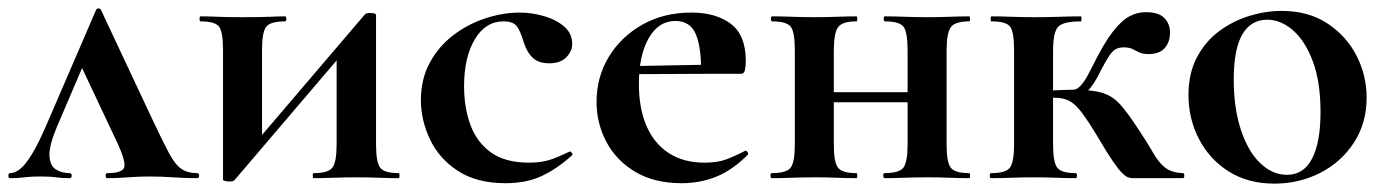

<svg xmlns="http://www.w3.org/2000/svg" viewBox="-30 -425 3312 458"><path d="M-6 0Q-10 0 -10 -6Q-10 -12 -6 -12Q5 -12 17.5 -21.5Q30 -31 46 -57Q62 -83 83 -132L199 -401Q201 -405 205 -405Q209 -405 211 -401L335 -137Q359 -86 373.5 -59Q388 -32 403 -22Q418 -12 440 -12Q445 -12 445 -6Q445 0 440 0Q413 0 383.5 -2Q354 -4 326 -4Q302 -4 275.5 -2Q249 0 226 0Q222 0 222 -6Q222 -12 226 -12Q267 -12 267 -30Q267 -48 250 -84L160 -275L204 -352L106 -123Q87 -78 88 -54Q89 -30 103 -21Q117 -12 136 -12Q141 -12 141 -6Q141 0 136 0Q117 0 103.5 -2Q90 -4 67 -4Q48 -4 38 -3Q28 -2 18.5 -1Q9 0 -6 0Z M517 8Q512 8 507 6.7Q502 5.3 502 4V-305.2Q502 -349.1 492.5 -361.5Q483 -374 448 -374Q446 -374 446 -380Q446 -386 448 -386Q469 -386 489.5 -385Q510 -384 547 -384Q593 -384 615 -385Q637 -386 650 -386Q653 -386 653 -380Q653 -374 650 -374Q615.5 -374 605.3 -361.5Q595 -349 595 -305V-83L554 -55L839 -389Q842 -394 852 -394Q867 -394 867 -389V-80.8Q867 -38 876.9 -25Q886.8 -12 921.4 -12Q923 -12 923 -6Q923 0 920.7 0Q899.3 0 873.9 -1Q848.5 -2 821.4 -2Q793.2 -2 766.1 -1Q739 0 718 0Q716 0 716 -6Q716 -12 718.4 -12Q752.6 -12 762.8 -25Q773 -38 773 -81V-309L820 -336L530 4Q529 6 525.5 7Q522 8 517 8Z M1176 12Q1107 12 1062 -17.5Q1017 -47 995.5 -93Q974 -139 974 -186Q974 -236 995 -275Q1016 -314 1050.5 -340.5Q1085 -367 1127 -381Q1169 -395 1210 -395Q1239 -395 1268 -386.5Q1297 -378 1316 -361.5Q1335 -345 1335 -320Q1335 -303 1321 -288.5Q1307 -274 1280 -274Q1255 -274 1241 -287Q1227 -300 1219 -325Q1212 -349 1203.5 -361.5Q1195 -374 1171 -374Q1128 -374 1102.5 -331Q1077 -288 1077 -219Q1077 -169 1092 -127.5Q1107 -86 1141 -61.5Q1175 -37 1232 -37Q1262 -37 1282.5 -44Q1303 -51 1328 -63Q1330 -65 1333.5 -61Q1337 -57 1335 -55Q1300 -23 1263 -5.5Q1226 12 1176 12Z M1596 12Q1531 12 1485.5 -15Q1440 -42 1416.5 -86.5Q1393 -131 1393 -182Q1393 -241 1422 -289Q1451 -337 1502 -366Q1553 -395 1619 -395Q1678 -395 1713.5 -368Q1749 -341 1749 -280Q1749 -267 1747 -258Q1745 -249 1738 -249H1642Q1644 -306 1631 -340.5Q1618 -375 1581 -375Q1541 -375 1517.5 -334Q1494 -293 1494 -225Q1494 -167 1512 -125Q1530 -83 1565 -60Q1600 -37 1651 -37Q1681 -37 1701.5 -44.5Q1722 -52 1747 -65Q1749 -67 1752.5 -63Q1756 -59 1754 -56Q1717 -19 1678.5 -3.5Q1640 12 1596 12ZM1459 -248 1458 -267 1677 -271V-249Z M1911 -181V-205H2180V-181ZM1866 -81V-305Q1866 -349 1856 -361.5Q1846 -374 1812 -374Q1809 -374 1809 -380Q1809 -386 1812 -386Q1833 -386 1859.4 -385Q1885.9 -384 1914 -384Q1941 -384 1967 -385Q1993.1 -386 2013 -386Q2015 -386 2015 -380Q2015 -374 2013 -374Q1979 -374 1969 -360Q1959 -346 1959 -303V-81Q1959 -38 1969 -25Q1979 -12 2013 -12Q2015 -12 2015 -6Q2015 0 2013 0Q1992 0 1966.5 -1Q1941 -2 1914 -2Q1885.7 -2 1859.1 -1Q1832.5 0 1811 0Q1808 0 1808 -6Q1808 -12 1811 -12Q1846 -12 1856 -25Q1866 -38 1866 -81ZM2135 -81V-305Q2135 -349 2125 -361.5Q2115 -374 2081 -374Q2078 -374 2078 -380Q2078 -386 2081 -386Q2102 -386 2128.4 -385Q2154.9 -384 2183 -384Q2210 -384 2236 -385Q2262.1 -386 2282 -386Q2284 -386 2284 -380Q2284 -374 2282 -374Q2248 -374 2238 -360Q2228 -346 2228 -303V-81Q2228 -38 2238 -25Q2248 -12 2282 -12Q2284 -12 2284 -6Q2284 0 2282 0Q2261 0 2235.5 -1Q2210 -2 2183 -2Q2154.8 -2 2127.7 -1Q2100.7 0 2080.4 0Q2077 0 2077 -6Q2077 -12 2079.5 -12Q2114.8 -12 2124.9 -25Q2135 -38 2135 -81Z M2334 0Q2331 0 2331 -6Q2331 -12 2334 -12Q2369 -12 2379 -25Q2389 -38 2389 -81V-305Q2389 -349 2379.5 -361.5Q2370 -374 2335 -374Q2333 -374 2333 -380Q2333 -386 2335 -386Q2356 -386 2382.5 -385Q2409 -384 2437 -384Q2468 -384 2497 -385Q2526 -386 2548 -386Q2550 -386 2550 -380Q2550 -374 2548 -374Q2507 -374 2494.5 -361.5Q2482 -349 2482 -303V-81Q2482 -38 2492 -25Q2502 -12 2536 -12Q2539 -12 2539 -6Q2539 0 2536 0Q2515 0 2489.5 -1Q2464 -2 2437 -2Q2409 -2 2382.5 -1Q2356 0 2334 0ZM2673 0Q2667 0 2661 -2Q2655 -4 2646.5 -12.5Q2638 -21 2624.5 -40.5Q2611 -60 2590 -96Q2566 -136 2550.5 -156.5Q2535 -177 2520.5 -184.5Q2506 -192 2484 -192Q2467 -192 2446 -189L2445 -207Q2456 -208 2474 -209Q2492 -210 2509 -210.5Q2526 -211 2530 -211Q2575 -211 2599.5 -203.5Q2624 -196 2642 -176Q2660 -156 2686 -116Q2708 -83 2721 -60Q2734 -37 2749.5 -25Q2765 -13 2792 -12Q2795 -12 2795 -6Q2795 0 2792 0ZM2530 -191V-211Q2539 -211 2548 -221Q2557 -231 2564 -244Q2571 -257 2575 -265Q2602 -320 2623.5 -348Q2645 -376 2664 -386Q2683 -396 2703 -396Q2734 -396 2747.5 -382Q2761 -368 2761 -347Q2761 -325 2748.5 -310.5Q2736 -296 2710 -296Q2696 -296 2687.5 -300Q2679 -304 2671.5 -308Q2664 -312 2650 -312Q2640 -312 2632 -308Q2624 -304 2616 -292Q2608 -280 2596 -257Q2580 -223 2563.5 -207Q2547 -191 2530 -191Z M3010 13Q2947 13 2901 -16Q2855 -45 2830 -93.5Q2805 -142 2805 -198Q2805 -250 2825 -288Q2845 -326 2878 -350.5Q2911 -375 2950 -387Q2989 -399 3027 -399Q3091 -399 3136.5 -369Q3182 -339 3206 -292Q3230 -245 3230 -192Q3230 -131 3199.5 -84.5Q3169 -38 3119 -12.5Q3069 13 3010 13ZM3040 -8Q3080 -8 3100 -47Q3120 -86 3120 -157Q3120 -230 3101.5 -279Q3083 -328 3054 -353Q3025 -378 2993 -378Q2954 -378 2933.5 -343Q2913 -308 2913 -235Q2913 -167 2930 -115.5Q2947 -64 2976 -36Q3005 -8 3040 -8Z"/></svg>

Font: Cormorant Garamond Light
Style: Regular
Weight: 300
Designer: Christian Thalmann (Catharsis Fonts)
Foundry: Catharsis Fonts
Version: Version 4.001